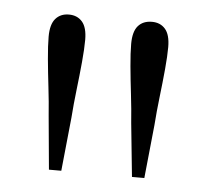

<svg xmlns="http://www.w3.org/2000/svg" viewBox="-35 -835 416 387"><g transform="rotate(5 173.5 -641.5)"><path d="M90 -799Q107 -799 117 -787.5Q127 -776 127 -751Q127 -733 124.5 -706Q122 -679 118.5 -649.5Q115 -620 113 -592L102 -484H77L67 -592Q65 -620 61.5 -649.5Q58 -679 55.5 -706Q53 -733 53 -751Q53 -776 63 -787.5Q73 -799 90 -799ZM258 -799Q275 -799 285 -787.5Q295 -776 295 -751Q295 -733 292.5 -706Q290 -679 286.5 -649.5Q283 -620 281 -592L270 -484H245L234 -592Q232 -620 228.5 -649.5Q225 -679 222.5 -706Q220 -733 220 -751Q220 -776 230 -787.5Q240 -799 258 -799Z"/></g></svg>

Font: Noto Serif HK ExtraLight
Style: Regular
Weight: 200
Designer: Ryoko NISHIZUKA 西塚涼子 (kana & ideographs); Frank Grießhammer (Latin, Greek & Cyrillic); Wenlong ZHANG 张文龙 (bopomofo); San
Foundry: Adobe
Version: Version 2.002-H1;hotconv 1.1.0;makeotfexe 2.6.0